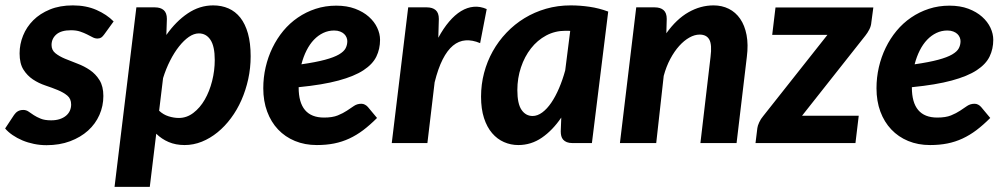

<svg xmlns="http://www.w3.org/2000/svg" viewBox="-32 -544 3826 730"><path d="M364.5 -413.5Q358.5 -405 352.8 -401.2Q347 -397.5 338.5 -397.5Q329 -397.5 319.8 -402.5Q310.5 -407.5 299 -413.2Q287.5 -419 272.8 -424Q258 -429 238 -429Q200.5 -429 182.2 -413Q164 -397 164 -373Q164 -353.5 178.5 -341.8Q193 -330 215 -320.8Q237 -311.5 262.5 -302Q288 -292.5 310 -277.5Q332 -262.5 346.5 -239Q361 -215.5 361 -179Q361 -141 346 -107Q331 -73 302.8 -47.5Q274.5 -22 234.5 -7Q194.5 8 145 8Q120.5 8 97.2 3.2Q74 -1.5 53.2 -10.2Q32.5 -19 15.8 -30.5Q-1 -42 -12.5 -55.5L21.5 -107Q27.5 -116 36 -121Q44.5 -126 56.5 -126Q67.5 -126 76.5 -119.8Q85.5 -113.5 96.5 -106.2Q107.5 -99 122.8 -92.8Q138 -86.5 162.5 -86.5Q181 -86.5 195.2 -91.2Q209.5 -96 219.2 -104.2Q229 -112.5 233.8 -123.5Q238.5 -134.5 238.5 -146.5Q238.5 -168.5 224 -180.5Q209.5 -192.5 187.8 -201.5Q166 -210.5 140.5 -219Q115 -227.5 93.2 -242Q71.5 -256.5 57 -279.5Q42.5 -302.5 42.5 -341Q42.5 -376 55.8 -408.8Q69 -441.5 94.5 -467Q120 -492.5 157.8 -508Q195.5 -523.5 245 -523.5Q295.5 -523.5 334.8 -506.2Q374 -489 400 -462.5Z M403.5 166.5 486.5 -516H557Q578.5 -516 590.5 -505.5Q602.5 -495 602.5 -472L600.5 -411Q637 -463 682 -493.2Q727 -523.5 778.5 -523.5Q810.5 -523.5 836.8 -512Q863 -500.5 881.8 -476.8Q900.5 -453 910.8 -416.5Q921 -380 921 -330Q921 -285.5 911.8 -243.2Q902.5 -201 886 -163.5Q869.5 -126 846.2 -94.8Q823 -63.5 795 -40.8Q767 -18 735.2 -5.2Q703.5 7.5 670 7.5Q636 7.5 609.2 -4Q582.5 -15.5 562 -35.5L537.5 166.5ZM724 -417Q705.5 -417 686.2 -403.8Q667 -390.5 648.8 -367.5Q630.5 -344.5 614.8 -313.5Q599 -282.5 588 -247L573 -123Q589 -108 609 -101.8Q629 -95.5 648 -95.5Q678 -95.5 703.2 -114.8Q728.5 -134 746.5 -165.2Q764.5 -196.5 774.5 -236Q784.5 -275.5 784.5 -316Q784.5 -368 768.2 -392.5Q752 -417 724 -417Z M1413 -392.5Q1413 -358 1399 -329Q1385 -300 1350 -277Q1315 -254 1255 -237.8Q1195 -221.5 1103.5 -212.5V-211.5Q1103.5 -97 1200 -97Q1232 -97 1252.2 -105.2Q1272.5 -113.5 1287 -123.2Q1301.5 -133 1313.8 -141.2Q1326 -149.5 1342 -149.5Q1349 -149.5 1355.2 -146.2Q1361.5 -143 1366.5 -137.5L1401.5 -95.5Q1374.5 -68.5 1349 -49.2Q1323.5 -30 1296 -17.2Q1268.5 -4.5 1238.5 1.5Q1208.5 7.5 1172.5 7.5Q1127 7.5 1089.5 -8Q1052 -23.5 1025.2 -51.8Q998.5 -80 983.8 -119.8Q969 -159.5 969 -208.5Q969 -249.5 978 -288.5Q987 -327.5 1004 -362.5Q1021 -397.5 1045.2 -426.8Q1069.5 -456 1100.5 -477.2Q1131.5 -498.5 1168.2 -510.5Q1205 -522.5 1246.5 -522.5Q1287 -522.5 1318.2 -510.8Q1349.5 -499 1370.5 -480.2Q1391.5 -461.5 1402.2 -438.5Q1413 -415.5 1413 -392.5ZM1238.5 -428Q1216.5 -428 1197 -418.8Q1177.5 -409.5 1161.5 -392.8Q1145.5 -376 1133.5 -352.2Q1121.5 -328.5 1114 -299.5Q1169.5 -307.5 1203.8 -316.8Q1238 -326 1256.8 -337Q1275.5 -348 1282 -360.5Q1288.5 -373 1288.5 -387.5Q1288.5 -394.5 1285.5 -401.8Q1282.5 -409 1276.5 -414.8Q1270.5 -420.5 1261 -424.2Q1251.5 -428 1238.5 -428Z M1457.5 0 1520 -516H1591Q1612.5 -516 1624.5 -505.5Q1636.5 -495 1636.5 -472L1634.5 -400.5Q1654 -436.5 1675.8 -462Q1697.5 -487.5 1721 -501.8Q1744.5 -516 1769 -518.2Q1793.5 -520.5 1818.5 -509.5L1793.5 -380Q1764 -392.5 1738 -390.5Q1712 -388.5 1690.2 -370.5Q1668.5 -352.5 1651 -318Q1633.5 -283.5 1620.5 -231L1593 0Z M2218.5 0H2145Q2132 0 2123.2 -3.5Q2114.5 -7 2109.2 -13Q2104 -19 2102 -27Q2100 -35 2100 -44.5L2102 -97Q2069 -48.5 2028.2 -20.5Q1987.5 7.5 1938.5 7.5Q1910 7.5 1884.2 -3.8Q1858.5 -15 1839 -37.8Q1819.5 -60.5 1808.2 -95.2Q1797 -130 1797 -176.5Q1797 -223 1808.5 -266.8Q1820 -310.5 1841.5 -349Q1863 -387.5 1893.8 -419.8Q1924.5 -452 1962.2 -475Q2000 -498 2044.2 -510.8Q2088.5 -523.5 2137.5 -523.5Q2173.5 -523.5 2209.5 -518.2Q2245.5 -513 2280.5 -500ZM1993 -103Q2011.5 -103 2029.8 -116.5Q2048 -130 2064 -153.5Q2080 -177 2093.5 -208.5Q2107 -240 2117 -276.5L2136 -426.5Q2131 -427 2126.5 -427Q2122 -427 2118 -427Q2078 -427 2044.5 -409Q2011 -391 1986.8 -360Q1962.5 -329 1948.8 -288Q1935 -247 1935 -201.5Q1935 -149.5 1951 -126.2Q1967 -103 1993 -103Z M2325 0 2387 -516H2457.5Q2479 -516 2491 -505.5Q2503 -495 2503 -472L2501.5 -417.5Q2540 -471.5 2585.8 -497.5Q2631.5 -523.5 2681 -523.5Q2713 -523.5 2739 -510.5Q2765 -497.5 2782.2 -472.5Q2799.5 -447.5 2806.5 -411Q2813.5 -374.5 2807.5 -327.5L2768.5 0H2631L2669.5 -327.5Q2675.5 -374 2665 -393.2Q2654.5 -412.5 2628 -412.5Q2609 -412.5 2589 -401.2Q2569 -390 2550.5 -369.5Q2532 -349 2516.5 -320Q2501 -291 2491.5 -255.5L2463 0Z M3281 -459.5Q3280 -445 3273.2 -432Q3266.5 -419 3258.5 -409L3017.5 -104H3233L3220.5 0H2840.5L2847.5 -57Q2848.5 -65.5 2854.5 -78.8Q2860.5 -92 2870 -103L3114 -411.5H2904L2916.5 -515.5H3288.5Z M3744.5 -392.5Q3744.5 -358 3730.5 -329Q3716.5 -300 3681.5 -277Q3646.5 -254 3586.5 -237.8Q3526.5 -221.5 3435 -212.5V-211.5Q3435 -97 3531.5 -97Q3563.5 -97 3583.8 -105.2Q3604 -113.5 3618.5 -123.2Q3633 -133 3645.2 -141.2Q3657.5 -149.5 3673.5 -149.5Q3680.5 -149.5 3686.8 -146.2Q3693 -143 3698 -137.5L3733 -95.5Q3706 -68.5 3680.5 -49.2Q3655 -30 3627.5 -17.2Q3600 -4.5 3570 1.5Q3540 7.5 3504 7.5Q3458.5 7.5 3421 -8Q3383.5 -23.5 3356.8 -51.8Q3330 -80 3315.2 -119.8Q3300.5 -159.5 3300.5 -208.5Q3300.5 -249.5 3309.5 -288.5Q3318.5 -327.5 3335.5 -362.5Q3352.5 -397.5 3376.8 -426.8Q3401 -456 3432 -477.2Q3463 -498.5 3499.8 -510.5Q3536.5 -522.5 3578 -522.5Q3618.5 -522.5 3649.8 -510.8Q3681 -499 3702 -480.2Q3723 -461.5 3733.8 -438.5Q3744.5 -415.5 3744.5 -392.5ZM3570 -428Q3548 -428 3528.5 -418.8Q3509 -409.5 3493 -392.8Q3477 -376 3465 -352.2Q3453 -328.5 3445.5 -299.5Q3501 -307.5 3535.2 -316.8Q3569.5 -326 3588.2 -337Q3607 -348 3613.5 -360.5Q3620 -373 3620 -387.5Q3620 -394.5 3617 -401.8Q3614 -409 3608 -414.8Q3602 -420.5 3592.5 -424.2Q3583 -428 3570 -428Z"/></svg>

Font: Lato Heavy
Style: Italic
Weight: 800
Italic angle: -7°
Designer: Lukasz Dziedzic
Foundry: tyPoland Lukasz Dziedzic
Version: Version 2.007; 2014-02-27